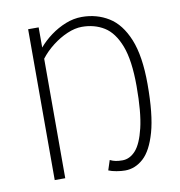

<svg xmlns="http://www.w3.org/2000/svg" viewBox="-78 -743 773 826"><g transform="rotate(-10 308.5 -329.5)"><path d="M403 12Q386 12 365.5 8.5Q345 5 331 -1L345 -44Q357 -38 369.5 -35.5Q382 -33 399 -33Q431 -33 456.5 -61Q482 -89 498 -155.5Q514 -222 514 -337Q514 -450 489.5 -513.5Q465 -577 423 -603Q381 -629 326 -629Q296 -629 262 -614.5Q228 -600 196.5 -575.5Q165 -551 143 -522V0H97V-659H143V-571Q166 -598 196.5 -620.5Q227 -643 262 -657Q297 -671 333 -671Q398 -671 450 -639Q502 -607 532 -533.5Q562 -460 562 -337Q562 -205 540.5 -129Q519 -53 483 -20.5Q447 12 403 12Z"/></g></svg>

Font: Mada Light
Style: Regular
Weight: 300
Designer: Khaled Hosny
Version: Version 1.5